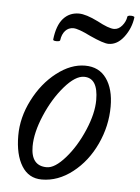

<svg xmlns="http://www.w3.org/2000/svg" viewBox="-48 -652 514 703"><g transform="rotate(5 209.0 -300.0)"><path d="M154.8 -501Q154.3 -496.1 141.6 -496.1Q128.9 -496.1 128.9 -501Q134.8 -553.2 157.2 -578.6Q179.7 -604 214.8 -604Q240.7 -604 285.2 -582Q327.6 -559.1 347.2 -559.1Q363.8 -559.1 376.7 -574.5Q389.6 -589.8 392.1 -607.9Q392.6 -611.3 398.9 -612.3Q405.3 -613.3 411.6 -612.1Q418 -610.8 418 -607.9Q413.1 -567.9 388.7 -535.4Q364.3 -502.9 332 -502.9Q313.5 -502.9 263.2 -525.9Q217.3 -548.8 199.2 -548.8Q181.2 -548.8 169.4 -535.9Q157.7 -522.9 154.8 -501ZM131.8 13.2Q83.5 13.2 57.9 -28.3Q32.2 -69.8 32.2 -140.1Q32.2 -206.5 65.2 -271.2Q98.1 -335.9 149.9 -376Q201.7 -416 253.9 -416Q305.2 -416 332.5 -377.7Q359.9 -339.4 359.9 -274.9Q359.9 -203.1 328.9 -136.5Q297.9 -69.8 244.6 -28.3Q191.4 13.2 131.8 13.2ZM146 -33.2Q175.8 -33.2 213.9 -76.7Q252 -120.1 278.6 -182.4Q305.2 -244.6 305.2 -293.9Q305.2 -375 253.9 -375Q221.7 -375 182.1 -329.3Q142.6 -283.7 115.2 -219.5Q87.9 -155.3 87.9 -105Q87.9 -33.2 146 -33.2Z"/></g></svg>

Font: Junicode SmCond
Style: Italic
Weight: 400
Width: 4
Italic angle: -11°
Designer: Peter S. Baker
Version: Version 2.206